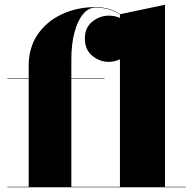

<svg xmlns="http://www.w3.org/2000/svg" viewBox="-20 -790 818 810"><path d="M11 -2H101V-458H11V-460H101V-511.5Q101 -589.5 139.2 -645Q177.5 -700.5 241.5 -730.2Q305.5 -760 383 -760Q414 -760 440.2 -752Q466.5 -744 486.5 -730L676 -770V-2H764V0H11ZM421 -458H281V-2H486V-540Q464 -529 438.5 -529Q401 -529 369.5 -554.5Q338 -580 338 -628.5Q338 -673.5 369.5 -698.8Q401 -724 438.5 -724Q464 -724 486 -714.5V-728.5Q466.5 -742 440.5 -750Q414.5 -758 383 -758Q353 -758 330 -730Q307 -702 294 -652.8Q281 -603.5 281 -540V-460H421Z"/></svg>

Font: Bodoni* 96pt Fatface
Style: Regular
Weight: 900
Version: Version 2.3